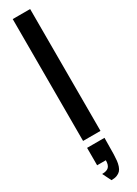

<svg xmlns="http://www.w3.org/2000/svg" viewBox="-305 -884 853 1194"><g transform="rotate(-30 121.5 -287.5)"><path d="M59.6 49.8H184.6Q184.6 120.6 183.1 168Q182.1 194.3 180.2 212.4Q178.2 230.5 172.4 248.3Q166.5 266.1 156.7 276.6Q147 287.1 130.6 293.5Q114.3 299.8 90.8 299.8L59.6 237.3Q93.3 237.3 107.7 222.7Q122.1 208 122.1 174.8H59.6ZM184.6 0H59.6V-875H184.6Z"/></g></svg>

Font: OswaldRegular
Style: Regular
Weight: 400
Designer: vernon adams
Foundry: vernon adams
Version: Version 1.000